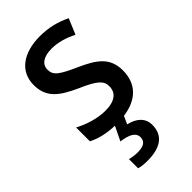

<svg xmlns="http://www.w3.org/2000/svg" viewBox="-244 -616 922 922"><g transform="rotate(-45 217.5 -154.5)"><path d="M311 134C311 86 276 58 227 47L245 7C341 -6 396 -60 396 -151C396 -238 342 -275 255 -314C168 -353 142 -370 142 -409C142 -445 172 -467 228 -467C273 -467 315 -453 356 -433L389 -512C340 -536 289 -549 230 -549C117 -549 43 -496 43 -404C43 -318 95 -281 185 -240C275 -201 296 -179 296 -143C296 -100 266 -73 199 -73C145 -73 85 -93 43 -116V-22C80 -3 124 8 181 10L146 82C198 89 229 104 229 136C229 165 208 178 168 178C151 178 129 175 115 171V233C129 238 150 240 173 240C266 240 311 202 311 134Z"/></g></svg>

Font: Noto Sans Myanmar SemiCondensed Medium
Style: Regular
Weight: 500
Width: 4
Designer: Monotype Design Team
Foundry: Monotype Imaging Inc.
Version: Version 2.107